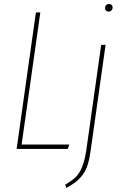

<svg xmlns="http://www.w3.org/2000/svg" viewBox="-20 -743 606 958"><path d="M521 -685.1Q513.7 -685.1 508.8 -690.2Q503.9 -695.3 503.9 -702.1Q503.9 -711.4 509.5 -717.3Q515.1 -723.1 524.9 -723.1Q532.2 -723.1 537.1 -718.3Q542 -713.4 542 -706.1Q542 -697.3 536.4 -691.2Q530.8 -685.1 521 -685.1ZM181.2 -681.2 87.9 -22H326.2L317.9 0H63L159.2 -681.2ZM311 194.8 305.2 178.2Q338.9 159.2 357.4 141.1Q376 123 389.6 90.1Q403.3 57.1 411.1 2.9L484.9 -519H506.8L433.1 2.9Q427.2 47.4 418 77.4Q408.7 107.4 392.6 128.9Q376.5 150.4 358.6 164.3Q340.8 178.2 311 194.8Z"/></svg>

Font: Fira Sans Compressed Thin
Style: Italic
Weight: 100
Width: 3
Italic angle: -8°
Designer: Carrois Corporate & Edenspiekermann AG
Foundry: Carrois Corporate GbR & Edenspiekermann AG
Version: Version 4.203;PS 004.203;hotconv 1.0.88;makeotf.lib2.5.64775